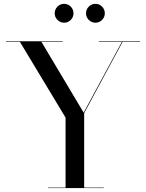

<svg xmlns="http://www.w3.org/2000/svg" viewBox="-20 -961 746 981"><path d="M419.5 -893Q419.5 -913 433.7 -927.2Q447.9 -941.4 467.5 -941.4Q487.5 -941.4 501.5 -927.2Q515.5 -913 515.5 -893Q515.5 -873.4 501.5 -859.2Q487.5 -845 467.5 -845Q447.9 -845 433.7 -859.2Q419.5 -873.4 419.5 -893ZM259.5 -893Q259.5 -913 273.7 -927.2Q287.9 -941.4 307.5 -941.4Q327.5 -941.4 341.5 -927.2Q355.5 -913 355.5 -893Q355.5 -873.4 341.5 -859.2Q327.5 -845 307.5 -845Q287.9 -845 273.7 -859.2Q259.5 -873.4 259.5 -893ZM225 -2.5H315V-360L81.5 -747.5H10.5V-750H300.5V-747.5H191.5L407.5 -385.5L603 -747.5H485.5V-750H695.5V-747.5H606.5L410 -383V-2.5H510.5V0H225Z"/></svg>

Font: Bodoni* 72pt
Style: Regular
Weight: 400
Version: Version 2.3